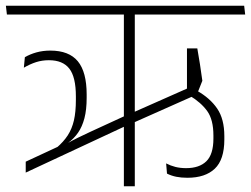

<svg xmlns="http://www.w3.org/2000/svg" viewBox="-38 -648 872 668"><path d="M815 -597.5 811.5 -628H-17.5L-14 -597.5ZM639 -351.5 420 -254.5 421.5 -219 647.5 -319.5ZM648.5 -479.5H612.5V-317L647.5 -320.5L666 -367Q661.5 -399 657.8 -423.8Q654 -448.5 648.5 -479.5ZM543 -44Q558 -36.5 575.2 -33Q592.5 -29.5 614 -29.5Q676 -29.5 709.2 -61Q742.5 -92.5 742.5 -162.5V-174.5Q742.5 -234 717.5 -270.5Q692.5 -307 647 -332.5L621.5 -315.5Q661.5 -291.5 683 -261.5Q704.5 -231.5 704.5 -176.5V-166Q704.5 -111 680 -87Q655.5 -63 609.5 -63Q589.5 -63 572.5 -67.2Q555.5 -71.5 540 -79.5ZM431 0V-606H393V0ZM403 -211.5 401.5 -247 276.5 -189.5Q252 -178 233 -168.8Q214 -159.5 195.5 -149L186 -148L51.5 -85.5V-47.5ZM199.5 -145 198.5 -150.5Q219 -165.5 233.5 -186.2Q248 -207 255.8 -236.8Q263.5 -266.5 263.5 -307.5V-319.5Q263.5 -397.5 232.8 -434.8Q202 -472 137 -472Q111.5 -472 89 -465.8Q66.5 -459.5 48.5 -449L45 -412.5Q66.5 -425 87.5 -431.8Q108.5 -438.5 132 -438.5Q180.5 -438.5 203.2 -409.2Q226 -380 226 -312.5V-301Q226 -258.5 219.2 -229.2Q212.5 -200 197.8 -177.2Q183 -154.5 159 -134Z"/></svg>

Font: Anek Devanagari Medium ExtraLight
Style: Regular
Weight: 250
Version: Version 1.003